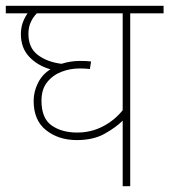

<svg xmlns="http://www.w3.org/2000/svg" viewBox="-20 -642 584 662"><path d="M544 -596H429V0H403V-226Q380 -203 341 -181Q302 -159 245 -159Q182 -159 139 -193Q96 -227 96 -294Q96 -326 111 -356Q126 -386 154 -403Q109 -416 80.5 -446.5Q52 -477 52 -524Q52 -545 58 -562.5Q64 -580 75 -596H0V-622H544ZM123 -295Q123 -234 158 -209.5Q193 -185 246 -185Q294 -185 334.5 -206Q375 -227 403 -262V-596H107Q94 -583 86 -565.5Q78 -548 78 -525Q78 -477 110.5 -452.5Q143 -428 192 -422Q223 -432 257 -432Q267 -432 277 -431.5Q287 -431 294 -430L290 -404Q283 -405 273 -405.5Q263 -406 255 -406Q222 -406 192 -394.5Q162 -383 142.5 -358.5Q123 -334 123 -295Z"/></svg>

Font: Noto Sans Thin
Style: Italic
Weight: 100
Italic angle: -12°
Designer: Monotype Design Team
Foundry: Monotype Imaging Inc.
Version: Version 2.013; ttfautohint (v1.8.4.7-5d5b)